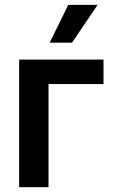

<svg xmlns="http://www.w3.org/2000/svg" viewBox="-20 -778 481 798"><path d="M410.2 -428.7H181.6V0H59.6V-530.3H410.2ZM263.7 -757.8H385.7L279.3 -600.6H186.5Z"/></svg>

Font: Pretendard Std SemiBold
Style: Regular
Weight: 600
Designer: Base glyphs from Inter by Rasmus Andersson; Hangeul glyphs from Noto Sans CJK(Source Han Sans) by Jang Soo-young and Kan
Foundry: Kil Hyung-jin
Version: Version 1.309